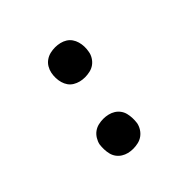

<svg xmlns="http://www.w3.org/2000/svg" viewBox="-144 -684 837 837"><g transform="rotate(-45 275.0 -265.0)"><path d="M227 12Q212 12 198 8.5Q184 5 172 -2.5Q160 -10 151.5 -21.5Q143 -33 139.5 -47Q136 -61 135.5 -76Q135 -91 137 -106Q140 -120 148.5 -134Q157 -148 169.5 -157Q182 -166 197 -169.5Q212 -173 227 -173Q242 -173 256.5 -169.5Q271 -166 283 -158.5Q295 -151 303.5 -139.5Q312 -128 315.5 -114Q319 -100 319.5 -85Q320 -70 318 -55Q315 -40 306.5 -26.5Q298 -13 285.5 -4Q273 5 257.5 8.5Q242 12 227 12ZM299 -357Q284 -357 270 -360.5Q256 -364 243.5 -371.5Q231 -379 223 -390.5Q215 -402 211 -416Q207 -430 206.5 -445Q206 -460 209 -475Q212 -490 220 -503.5Q228 -517 241 -526Q254 -535 269 -538.5Q284 -542 299 -542Q314 -542 328.5 -538.5Q343 -535 355 -527.5Q367 -520 375 -508.5Q383 -497 387 -483Q391 -469 391.5 -454Q392 -439 389 -424Q387 -410 378.5 -396Q370 -382 357.5 -373Q345 -364 329.5 -360.5Q314 -357 299 -357Z"/></g></svg>

Font: Lode Dark
Style: Bold Italic
Weight: 700
Italic angle: -11°
Monospace: yes
Designer: Belleve Invis
Foundry: Belleve Invis
Version: Version 29.2.0; ttfautohint (v1.8.3)